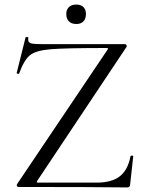

<svg xmlns="http://www.w3.org/2000/svg" viewBox="-20 -818 635 840"><path d="M450 -600Q453 -605 452.5 -606.5Q452 -608 445 -608Q266 -608 201 -602.5Q136 -597 110.5 -576Q85 -555 64 -497Q64 -495 60 -495Q57 -495 54.5 -496.5Q52 -498 53 -499L92 -655Q93 -656 96 -656Q106 -656 104 -653Q102 -641 106 -635Q110 -629 122 -627Q134 -625 161 -625H526Q531 -625 533.5 -620Q536 -615 533 -612L143 -27Q140 -22 141 -20.5Q142 -19 148 -19H402Q469 -19 504.5 -47Q540 -75 551 -135Q552 -137 557.5 -137Q563 -137 563 -135L549 -8Q549 -5 546 -1.5Q543 2 539 2Q391 0 61 0Q56 0 54 -4.5Q52 -9 55 -13ZM270 -757Q270 -776 281.5 -787Q293 -798 314 -798Q334 -798 345 -787Q356 -776 356 -757Q356 -736 345 -724.5Q334 -713 314 -713Q293 -713 281.5 -724.5Q270 -736 270 -757Z"/></svg>

Font: Cormorant Garamond
Style: Regular
Weight: 400
Designer: Christian Thalmann (Catharsis Fonts)
Version: Version 3.000